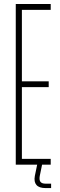

<svg xmlns="http://www.w3.org/2000/svg" viewBox="-20 -820 297 956"><path d="M58.5 0V-800H232.5V-771H89V-415H222.5V-386H89V-29H232.5V0ZM234.5 116.5H207Q175 116.5 161.5 101Q148 85.5 153.5 56L165 0H189.5L178 56Q174.5 75.5 181.2 85Q188 94.5 207 94.5H234.5Z"/></svg>

Font: Big Shoulders Display ExtraLight
Style: Regular
Weight: 250
Designer: Patric King
Foundry: XO Type Co
Version: Version 2.002